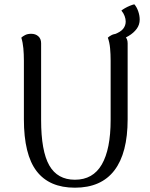

<svg xmlns="http://www.w3.org/2000/svg" viewBox="-20 -859 698 892"><path d="M573 -658V-305Q573 -148 511.5 -67.5Q450 13 328 13Q209 13 150 -64Q91 -141 91 -305V-577Q91 -607 88.5 -634.5Q86 -662 79 -684Q85 -690 96.5 -696Q108 -702 125 -702Q145 -702 158 -690.5Q171 -679 171 -658V-302Q171 -157 209 -90.5Q247 -24 328 -24Q412 -24 453 -95Q494 -166 494 -302V-577Q494 -607 491.5 -634.5Q489 -662 481 -684Q487 -690 498.5 -696Q510 -702 527 -702Q547 -702 560 -690.5Q573 -679 573 -658ZM522 -667 510 -699Q540 -710 552 -725Q564 -740 564 -759Q564 -771 559 -784.5Q554 -798 544 -810Q550 -815 560.5 -821Q571 -827 583 -832Q595 -837 604 -839Q615 -827 622 -807Q629 -787 629 -768Q629 -744 615 -725Q601 -706 577.5 -692Q554 -678 522 -667Z"/></svg>

Font: Arima
Style: Regular
Weight: 400
Designer: Joana Correia and Natanael Gama
Foundry: NDISCOVER
Version: Version 1.101;gftools[0.9.23]